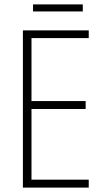

<svg xmlns="http://www.w3.org/2000/svg" viewBox="-20 -852 475 872"><path d="M383 0H84V-714H383V-679H123V-393H369V-357H123V-36H383ZM356 -832V-800H130V-832Z"/></svg>

Font: Noto Sans Sinhala Condensed ExtraLight
Style: Regular
Weight: 200
Width: 3
Designer: Jelle Bosma - Monotype Design Team
Foundry: Monotype Imaging Inc.
Version: Version 2.006; ttfautohint (v1.8.4.7-5d5b)